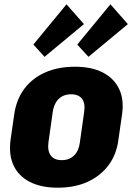

<svg xmlns="http://www.w3.org/2000/svg" viewBox="-20 -861 616 892"><path d="M248 11Q171 11 118.5 -16Q66 -43 43 -92.5Q20 -142 29 -211L46 -329Q56 -399 93 -448.5Q130 -498 190 -524.5Q250 -551 328 -551Q406 -551 458 -524Q510 -497 533.5 -447.5Q557 -398 547 -329L530 -211Q521 -142 483.5 -92.5Q446 -43 386.5 -16Q327 11 248 11ZM267 -117Q302 -117 324 -138.5Q346 -160 351 -199L371 -341Q377 -381 361 -402Q345 -423 310 -423Q287 -423 269 -413.5Q251 -404 240 -385.5Q229 -367 225 -341L205 -199Q200 -160 216 -138.5Q232 -117 267 -117ZM370 -749 187 -597 135 -654 289 -841ZM574 -749 391 -597 339 -654 493 -841Z"/></svg>

Font: Pathway Extreme Condensed ExtraBold
Style: Italic
Weight: 800
Width: 3
Italic angle: -8°
Version: Version 1.001;gftools[0.9.26]